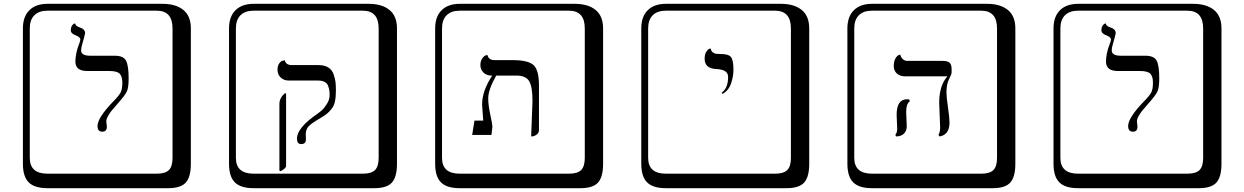

<svg xmlns="http://www.w3.org/2000/svg" viewBox="-20 -774 6520 1006"><path d="M405 -510Q405 -482 453 -482H581Q627 -482 640.5 -456Q654 -430 654 -363Q654 -315 644.5 -294.5Q635 -274 594 -228Q572 -203 563.5 -192.5Q555 -182 546 -166Q537 -150 537 -138Q537 -132 538.5 -123Q540 -114 540 -111Q540 -84 516 -84Q491 -84 491 -114Q491 -157 574 -243Q603 -272 612 -289.5Q621 -307 621 -341Q621 -373 607.5 -387.5Q594 -402 552 -402H437Q375 -402 375 -451Q375 -492 393 -540Q401 -559 401 -567Q401 -579 377 -589Q351 -598 351 -615Q351 -630 357 -639Q363 -648 368 -650L374 -651Q375 -638 396 -631Q426 -622 426 -600Q426 -598 419.5 -573Q413 -548 411 -543Q405 -523 405 -510ZM229 -718Q184 -718 160 -694Q136 -670 136 -625V53Q136 136 229 136H801Q846 136 865 117Q884 98 884 53V-625Q884 -718 801 -718ZM980 84Q980 153 953.5 182.5Q927 212 861 212H229Q161 212 130.5 181.5Q100 151 100 84V-625Q100 -687 134 -720.5Q168 -754 229 -754H831Q901 -754 940.5 -722Q980 -690 980 -625Z M1451 123 1444 120V-230Q1444 -260 1472 -285H1479V96Q1479 107 1451 123ZM1582 -70Q1582 -68 1582.5 -59Q1583 -50 1583 -44Q1583 -19 1558 -19Q1536 -19 1536 -48Q1536 -104 1642 -177Q1651 -183 1663.5 -193.5Q1676 -204 1691.5 -227.5Q1707 -251 1707 -274Q1707 -290 1705.5 -300.5Q1704 -311 1699 -324.5Q1694 -338 1680.5 -345Q1667 -352 1646 -352H1493Q1467 -352 1450.5 -368Q1434 -384 1434 -408Q1434 -430 1443.5 -442.5Q1453 -455 1462 -456L1472 -458Q1478 -433 1509 -433H1648Q1680 -433 1700 -420.5Q1720 -408 1728 -384.5Q1736 -361 1738 -344Q1740 -327 1740 -300Q1740 -265 1735 -242Q1730 -219 1716.5 -202.5Q1703 -186 1691.5 -177Q1680 -168 1655 -153Q1615 -130 1598.5 -113.5Q1582 -97 1582 -70ZM1309 -718Q1264 -718 1240 -694Q1216 -670 1216 -625V53Q1216 136 1309 136H1881Q1926 136 1945 117Q1964 98 1964 53V-625Q1964 -718 1881 -718ZM2060 84Q2060 153 2033.5 182.5Q2007 212 1941 212H1309Q1241 212 1210.5 181.5Q1180 151 1180 84V-625Q1180 -687 1214 -720.5Q1248 -754 1309 -754H1911Q1981 -754 2020.5 -722Q2060 -690 2060 -625Z M2763 -59 2770 -244Q2770 -320 2752.5 -349Q2735 -378 2686 -378H2580Q2538 -304 2538 -259Q2538 -224 2549 -173Q2560 -122 2560 -110L2555 -67H2454L2466 -142H2512Q2511 -156 2508.5 -189.5Q2506 -223 2506 -226Q2506 -298 2559 -378H2555Q2529 -378 2513 -394Q2497 -410 2497 -433Q2497 -454 2506.5 -467.5Q2516 -481 2525 -484L2534 -486Q2540 -459 2571 -459H2665Q2748 -459 2776 -432.5Q2804 -406 2804 -326V-93Q2804 -79 2794 -70.5Q2784 -62 2774 -60ZM2389 -718Q2344 -718 2320 -694Q2296 -670 2296 -625V53Q2296 136 2389 136H2961Q3006 136 3025 117Q3044 98 3044 53V-625Q3044 -718 2961 -718ZM3140 84Q3140 153 3113.5 182.5Q3087 212 3021 212H2389Q2321 212 2290.5 181.5Q2260 151 2260 84V-625Q2260 -687 2294 -720.5Q2328 -754 2389 -754H2991Q3061 -754 3100.5 -722Q3140 -690 3140 -625Z M3766 -282 3761 -288Q3795 -312 3795 -371Q3795 -409 3736 -412Q3672 -414 3672 -466Q3672 -488 3680 -501.5Q3688 -515 3696 -518L3704 -520Q3705 -507 3714.5 -500Q3724 -493 3732.5 -492Q3741 -491 3757 -491Q3797 -491 3810 -475Q3823 -459 3823 -408Q3823 -374 3810.5 -337Q3798 -300 3766 -282ZM3469 -718Q3424 -718 3400 -694Q3376 -670 3376 -625V53Q3376 136 3469 136H4041Q4086 136 4105 117Q4124 98 4124 53V-625Q4124 -718 4041 -718ZM4220 84Q4220 153 4193.5 182.5Q4167 212 4101 212H3469Q3401 212 3370.5 181.5Q3340 151 3340 84V-625Q3340 -687 3374 -720.5Q3408 -754 3469 -754H4071Q4141 -754 4180.5 -722Q4220 -690 4220 -625Z M4728 -188Q4728 -180 4729.5 -149.5Q4731 -119 4731 -112Q4731 -89 4717 -74.5Q4703 -60 4676 -59L4671 -67Q4681 -79 4681 -99Q4681 -106 4679.5 -135.5Q4678 -165 4678 -172Q4678 -254 4733 -254Q4742 -254 4746 -251V-242Q4728 -230 4728 -188ZM4939 -290Q4939 -266 4947 -211.5Q4955 -157 4955 -132Q4955 -68 4903 -59L4897 -67Q4906 -82 4906 -105Q4906 -121 4903.5 -170.5Q4901 -220 4901 -236Q4901 -325 4944 -374H4723Q4695 -374 4679 -389Q4663 -404 4663 -428Q4663 -452 4671.5 -467Q4680 -482 4688 -485L4697 -488Q4700 -474 4710 -464.5Q4720 -455 4734 -455H4918Q4946 -455 4956 -445Q4966 -435 4966 -412V-394Q4966 -385 4952.5 -359Q4939 -333 4939 -290ZM4549 -718Q4504 -718 4480 -694Q4456 -670 4456 -625V53Q4456 136 4549 136H5121Q5166 136 5185 117Q5204 98 5204 53V-625Q5204 -718 5121 -718ZM5300 84Q5300 153 5273.5 182.5Q5247 212 5181 212H4549Q4481 212 4450.5 181.5Q4420 151 4420 84V-625Q4420 -687 4454 -720.5Q4488 -754 4549 -754H5151Q5221 -754 5260.5 -722Q5300 -690 5300 -625Z M5805 -510Q5805 -482 5853 -482H5981Q6027 -482 6040.5 -456Q6054 -430 6054 -363Q6054 -315 6044.5 -294.5Q6035 -274 5994 -228Q5972 -203 5963.5 -192.5Q5955 -182 5946 -166Q5937 -150 5937 -138Q5937 -132 5938.5 -123Q5940 -114 5940 -111Q5940 -84 5916 -84Q5891 -84 5891 -114Q5891 -157 5974 -243Q6003 -272 6012 -289.5Q6021 -307 6021 -341Q6021 -373 6007.5 -387.5Q5994 -402 5952 -402H5837Q5775 -402 5775 -451Q5775 -492 5793 -540Q5801 -559 5801 -567Q5801 -579 5777 -589Q5751 -598 5751 -615Q5751 -630 5757 -639Q5763 -648 5768 -650L5774 -651Q5775 -638 5796 -631Q5826 -622 5826 -600Q5826 -598 5819.5 -573Q5813 -548 5811 -543Q5805 -523 5805 -510ZM5629 -718Q5584 -718 5560 -694Q5536 -670 5536 -625V53Q5536 136 5629 136H6201Q6246 136 6265 117Q6284 98 6284 53V-625Q6284 -718 6201 -718ZM6380 84Q6380 153 6353.5 182.5Q6327 212 6261 212H5629Q5561 212 5530.5 181.5Q5500 151 5500 84V-625Q5500 -687 5534 -720.5Q5568 -754 5629 -754H6231Q6301 -754 6340.5 -722Q6380 -690 6380 -625Z"/></svg>

Font: Libertinus Keyboard
Style: Regular
Weight: 700
Designer: Philipp H. Poll
Foundry: Khaled Hosny
Version: Version 6.7